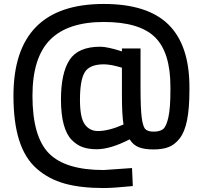

<svg xmlns="http://www.w3.org/2000/svg" viewBox="-20 -745 1025 970"><path d="M937 -305V-288Q937 -197 925 -137.5Q913 -78 888 -46Q863 -14 832 -2Q801 10 756 10Q710 10 681.5 -1Q653 -12 635 -41Q538 9 468 9Q428 9 398 -1.5Q368 -12 342 -38.5Q316 -65 302 -116Q288 -167 288 -242Q288 -376 331.5 -442.5Q375 -509 487 -509Q505 -509 532 -503Q559 -497 578 -491L596 -485V-500H690V-300Q690 -196 696 -150.5Q702 -105 714.5 -92.5Q727 -80 756 -80Q787 -80 803.5 -92.5Q820 -105 830.5 -151.5Q841 -198 841 -288V-306Q841 -481 762.5 -557.5Q684 -634 504 -634Q322 -634 233 -544Q144 -454 144 -261Q144 -55 227 29.5Q310 114 504 114L647 104L651 195Q552 205 504 205Q388 205 307 182.5Q226 160 166 107.5Q106 55 77 -36Q48 -127 48 -261Q48 -725 504 -725Q726 -725 831.5 -620.5Q937 -516 937 -305ZM475 -83Q529 -83 604 -116Q596 -164 596 -264V-403Q540 -420 505 -420Q433 -420 408.5 -380.5Q384 -341 384 -241Q384 -150 408.5 -116.5Q433 -83 475 -83Z"/></svg>

Font: TypoPRO Titillium Text
Style: 600 wt
Weight: 600
Designer: Accademia di Belle Arti di Urbino and others
Foundry: Accademia di Belle Arti di Urbino and others.
Version: Version 25.000